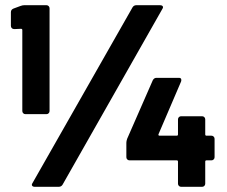

<svg xmlns="http://www.w3.org/2000/svg" viewBox="-20 -720 874 740"><path d="M66 -292V-604Q66 -609 61 -609L38 -608H34Q29 -608 25.5 -611.5Q22 -615 22 -620V-673Q22 -683 32 -687L59 -697Q67 -700 74 -700H159Q164 -700 167.5 -696.5Q171 -693 171 -688V-292Q171 -287 167.5 -283.5Q164 -280 159 -280H78Q73 -280 69.5 -283.5Q66 -287 66 -292ZM105 -14 491 -692Q496 -700 506 -700H597Q604 -700 607 -696Q610 -692 606 -686L221 -8Q216 0 206 0H114Q107 0 104 -4Q101 -8 105 -14ZM666 -12V-97Q666 -102 661 -102H479Q474 -102 470.5 -105.5Q467 -109 467 -114V-170Q467 -176 470 -185L569 -411Q574 -420 583 -420H669Q676 -420 678 -416Q680 -412 678 -406L591 -203Q590 -201 591 -199Q592 -197 594 -197H661Q666 -197 666 -202V-260Q666 -265 669.5 -268.5Q673 -272 678 -272H759Q764 -272 767.5 -268.5Q771 -265 771 -260V-202Q771 -197 776 -197H795Q800 -197 803.5 -193.5Q807 -190 807 -185V-114Q807 -109 803.5 -105.5Q800 -102 795 -102H776Q771 -102 771 -97V-12Q771 -7 767.5 -3.5Q764 0 759 0H678Q673 0 669.5 -3.5Q666 -7 666 -12Z"/></svg>

Font: Barlow GEO ExtraBold
Style: Regular
Weight: 800
Designer: Jeremy Tribby
Foundry: Tribby Type
Version: Version 1.408